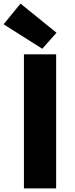

<svg xmlns="http://www.w3.org/2000/svg" viewBox="-47 -1047 417 1067"><path d="M86 0V-745H265V0ZM188 -776 -27 -912 67 -1027 267 -865Z"/></svg>

Font: Source Han Sans TC Heavy
Style: Regular
Weight: 900
Designer: Ryoko NISHIZUKA Ë•øÂ°öÊ∂ºÂ≠ê (kana, bopomofo & ideographs); Paul D. Hunt (Latin, Greek & Cyrillic); Sandoll Communicatio
Foundry: Adobe
Version: Version 2.004;hotconv 1.0.118;makeotfexe 2.5.65603